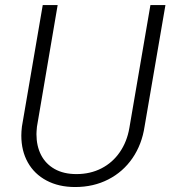

<svg xmlns="http://www.w3.org/2000/svg" viewBox="-20 -731 678 761"><path d="M576.2 -710.9H635.7L553.2 -230.5Q542.5 -158.7 505.1 -104.2Q467.8 -49.8 409.2 -19.8Q350.6 10.3 277.8 10.3Q212.9 10.3 164.6 -15.4Q116.2 -41 90.3 -87.2Q64.5 -133.3 64.5 -193.8Q64.5 -209 66.9 -229.5L149.4 -710.9H208.5L126.5 -229Q124.5 -208.5 124.5 -199.2Q124.5 -152.3 142.8 -116.7Q161.1 -81.1 196.8 -61Q232.4 -41 283.2 -41Q337.9 -41 382.1 -63.7Q426.3 -86.4 454.8 -127.9Q483.4 -169.4 492.7 -223.6Z"/></svg>

Font: Mardoto Light
Style: Italic
Weight: 300
Italic angle: -12°
Designer: Christian Robertson, Vahan Hovhannisyan
Foundry: Google
Version: Version 1.000